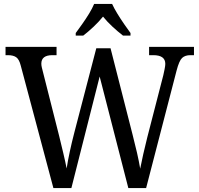

<svg xmlns="http://www.w3.org/2000/svg" viewBox="-20 -951 1008 971"><path d="M85 -619Q77 -651 62 -661.5Q47 -672 20 -672H8V-714H266V-672H245Q189 -672 189 -629Q189 -620 191.5 -610Q194 -600 197 -588L279 -264Q290 -219 300 -177Q310 -135 317 -99Q323 -138 333 -184.5Q343 -231 356 -281L467 -707H539L650 -272Q663 -222 673 -178Q683 -134 689 -98Q696 -134 704.5 -171.5Q713 -209 725 -257L806 -571Q809 -584 812.5 -601.5Q816 -619 816 -628Q816 -672 755 -672H734V-714H961V-672H943Q916 -672 901 -658Q886 -644 873 -594L719 0H629L484 -564L341 0H250ZM363 -784Q377 -803 395.5 -829Q414 -855 430.5 -882Q447 -909 456 -931H547Q557 -909 573.5 -882Q590 -855 608 -829Q626 -803 640 -784V-771H602Q576 -791 549 -816Q522 -841 501 -867Q480 -841 453.5 -816Q427 -791 401 -771H363Z"/></svg>

Font: Noto Serif Hebrew SemiCondensed
Style: Regular
Weight: 400
Width: 4
Designer: Monotype Design Team
Foundry: Monotype Imaging Inc.
Version: Version 2.004; ttfautohint (v1.8.4.7-5d5b)